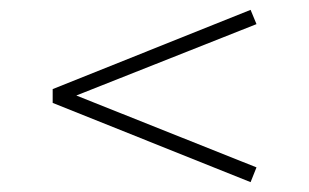

<svg xmlns="http://www.w3.org/2000/svg" viewBox="-20 -528 628 390"><path d="M501 -188 489 -158 87 -319V-347L489 -508L501 -479L135 -334Z"/></svg>

Font: Inria Serif Light
Style: Regular
Weight: 300
Designer: Black Foundry Team
Foundry: Black Foundry
Version: Version 1.000; ttfautohint (v1.8.3)